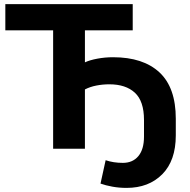

<svg xmlns="http://www.w3.org/2000/svg" viewBox="-20 -725 927 936"><path d="M597 191Q561 191 528 185Q495 179 470 170L495 56Q533 69 579 69Q627 69 654.5 36Q682 3 682 -59V-140Q682 -232 637.5 -273Q593 -314 513 -314Q481 -314 450 -308Q419 -302 394 -289V0H239V-577H6V-705H627V-577H394V-421Q417 -432 454.5 -439Q492 -446 531 -446Q678 -446 757.5 -372Q837 -298 837 -146V-65Q837 58 771 124.5Q705 191 597 191Z"/></svg>

Font: Nunito Sans ExtraBold
Style: Regular
Weight: 800
Designer: Vernon Adams
Foundry: Vernon Adams
Version: Version 3.101; ttfautohint (v1.8.4.7-5d5b);gftools[0.9.27]